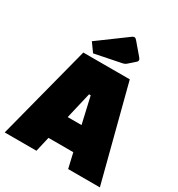

<svg xmlns="http://www.w3.org/2000/svg" viewBox="-209 -978 1027 1106"><g transform="rotate(30 304.5 -424.5)"><path d="M199 0H-12L150 -625H459L621 0H410L387 -99H222ZM299 -433 258 -258H350L310 -433ZM375 -684 201 -649 160 -706 349 -845Q355 -849 362 -849Q369 -849 378 -838L441 -764Q450 -754 450 -747.5Q450 -741 447.5 -737.5Q445 -734 401 -696Q391 -687 375 -684Z"/></g></svg>

Font: Changa One
Style: Regular
Weight: 400
Designer: Eduardo Rodriguez Tunni
Foundry: Eduardo Rodriguez Tunni
Version: Version 1.003